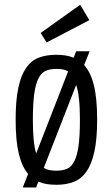

<svg xmlns="http://www.w3.org/2000/svg" viewBox="-20 -784 482 825"><path d="M77.8 21.6H135L145 -3.4Q162.2 4 181.2 7Q200.2 10 222.8 10Q264 10 296.5 -2.4Q329 -14.8 351.2 -46.2Q373.4 -77.6 385.4 -131.9Q397.4 -186.2 397.4 -270Q397.4 -361.6 383.3 -418Q369.2 -474.4 341.6 -504.4L365 -563.6H307.2L296.6 -535.8Q279.6 -543 261 -545.8Q242.4 -548.6 221 -548.6Q179 -548.6 146.7 -536.3Q114.4 -524 92.5 -492.7Q70.6 -461.4 58.9 -407.6Q47.2 -353.8 47.2 -270Q47.2 -178.4 60.9 -122.7Q74.6 -67 100.8 -36.8ZM307.2 -418.8Q315.4 -395.4 319.4 -359Q323.4 -322.6 323.4 -268.8Q323.4 -199.2 317.4 -156.8Q311.4 -114.4 299 -90.5Q286.6 -66.6 267.5 -58.6Q248.4 -50.6 222.2 -50.6Q206.4 -50.6 192.8 -53.1Q179.2 -55.6 168.4 -63.2ZM135.6 -124.8Q128.4 -146.4 124.8 -182.4Q121.2 -218.4 121.2 -268Q121.2 -337.6 127.2 -380.9Q133.2 -424.2 145.6 -448.1Q158 -472 177.1 -480Q196.2 -488 222.2 -488Q237.4 -488 250.1 -485.7Q262.8 -483.4 272.6 -477ZM180.2 -601.6 363.8 -697.4 324.6 -763.6 154.8 -642.4Z"/></svg>

Font: Secuela Light
Style: Regular
Weight: 300
Designer: Fernando Haro
Foundry: deFharo
Version: Version 1.708